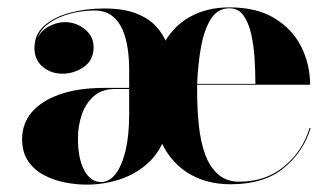

<svg xmlns="http://www.w3.org/2000/svg" viewBox="-20 -491 898 521"><path d="M215 10Q185.5 10 154.8 3.8Q124 -2.5 98 -16.5Q72 -30.5 56 -54.5Q40 -78.5 40 -113.5Q40 -155.5 66.2 -186.5Q92.5 -217.5 142.5 -235Q192.5 -252.5 263.5 -252.5H330.5V-304.5Q330.5 -329.5 326.8 -357.2Q323 -385 313.2 -408.8Q303.5 -432.5 284.8 -447.5Q266 -462.5 236 -462.5Q215.5 -462.5 191.5 -458.5Q167.5 -454.5 145.2 -445.5Q123 -436.5 105.8 -422.2Q88.5 -408 81.5 -386.5Q90.5 -407.5 112 -419Q133.5 -430.5 155 -431Q187 -431 210.5 -411.5Q234 -392 234 -363Q234 -327.5 207.2 -309.2Q180.5 -291 150 -291Q118 -291 95.8 -309.8Q73.5 -328.5 73.5 -361Q73.5 -398.5 101.2 -422.2Q129 -446 172.2 -457Q215.5 -468 262.5 -468Q314 -468 348.2 -455Q382.5 -442 403.2 -419.8Q424 -397.5 433.5 -370L422 -368Q448 -418.5 494.5 -444.8Q541 -471 602.5 -471Q677 -471 725.5 -441.2Q774 -411.5 797.8 -363.5Q821.5 -315.5 821.5 -261H515Q515 -256 515 -251Q515 -246 515 -241Q515 -192.5 519.8 -148.8Q524.5 -105 537 -71.2Q549.5 -37.5 572 -17.8Q594.5 2 629.5 2Q701.5 2 751.5 -39.8Q801.5 -81.5 820 -143.5H823Q803.5 -79 750 -35Q696.5 9 605.5 9Q537.5 9 487.8 -23Q438 -55 413.5 -115.5L426 -115Q410 -72.5 377.5 -44.8Q345 -17 302.8 -3.5Q260.5 10 215 10ZM254.5 3Q276.5 3 293.8 -19.2Q311 -41.5 320.8 -82.8Q330.5 -124 330.5 -180.5V-249.5H291Q256.5 -249.5 234.5 -230Q212.5 -210.5 202 -180Q191.5 -149.5 191.5 -115.5Q191.5 -60 208.8 -28.5Q226 3 254.5 3ZM515 -263.5H673Q673 -297 670.8 -332.5Q668.5 -368 661.5 -399Q654.5 -430 640.5 -449.2Q626.5 -468.5 602.5 -468.5Q570.5 -468.5 552.2 -439.5Q534 -410.5 525.5 -363.5Q517 -316.5 515 -263.5Z"/></svg>

Font: Bodoni Moda 72pt
Style: Bold
Weight: 700
Designer: Owen Earl
Foundry: indestructible type
Version: Version 2.004